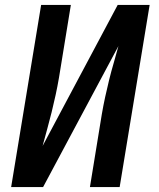

<svg xmlns="http://www.w3.org/2000/svg" viewBox="-20 -755 640 775"><path d="M25 0 146 -735H266L218 -441Q212 -406 204.5 -371.5Q197 -337 188.5 -302.5Q180 -268 170.5 -234Q161 -200 152 -166L455 -735H584L463 0H343L391 -294Q397 -329 404.5 -363.5Q412 -398 420.5 -432.5Q429 -467 439 -501Q449 -535 458 -569L154 0Z"/></svg>

Font: Zed Sans Extended
Style: Bold Italic
Weight: 700
Width: 7
Italic angle: -9°
Designer: Belleve Invis
Foundry: Belleve Invis
Version: Version 1.0.0; ttfautohint (v1.8.4)